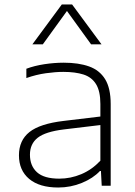

<svg xmlns="http://www.w3.org/2000/svg" viewBox="-20 -828 600 856"><path d="M239.5 8Q156 8 110.2 -30.2Q64.5 -68.5 64.5 -135.5Q64.5 -202 111.2 -239.2Q158 -276.5 264.5 -289L427.5 -308.5V-364.5Q427.5 -421.5 408.2 -452.8Q389 -484 352.2 -495.8Q315.5 -507.5 262.5 -507.5Q227.5 -507.5 184.5 -501.5Q141.5 -495.5 97.5 -480V-521.5Q133.5 -535 178 -541.8Q222.5 -548.5 264 -548.5Q330.5 -548.5 377.2 -531.8Q424 -515 448.8 -474.8Q473.5 -434.5 473.5 -364V0H433.5L430 -65.5H425.5Q395 -33 345 -12.5Q295 8 239.5 8ZM113.5 -138.5Q113.5 -88.5 145 -60Q176.5 -31.5 244 -31.5Q295 -31.5 342.5 -51.5Q390 -71.5 427.5 -111.5V-270.5L265 -251Q182.5 -241 148 -213.8Q113.5 -186.5 113.5 -138.5ZM124.5 -630.5 255.5 -808H301.5L432.5 -630.5H386L278.5 -779L171 -630.5Z"/></svg>

Font: Encode Sans Expanded Expanded ExtraLight
Style: Regular
Weight: 200
Width: 7
Designer: Multiple Designers
Foundry: Impallari Type
Version: Version 3.000; ttfautohint (v1.8.3) -l 8 -r 50 -G 200 -x 14 